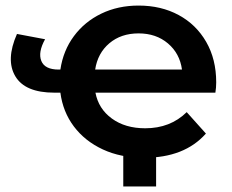

<svg xmlns="http://www.w3.org/2000/svg" viewBox="-20 -560 833 690"><path d="M498 7Q414 7 349.5 -23Q285 -53 245.5 -105.5Q206 -158 197 -227H175Q70 -227 35 -286Q0 -345 41 -438L142 -419Q116 -372 128.5 -341Q141 -310 191 -310H197Q207 -378 245.5 -430Q284 -482 344 -511Q404 -540 478 -540Q559 -540 622 -506Q685 -472 721 -409.5Q757 -347 757 -264Q757 -245 754 -227H323Q334 -169 382 -134Q430 -99 502 -99Q592 -99 651 -157L720 -80Q643 7 498 7ZM322 -310H634Q626 -368 583.5 -404Q541 -440 478 -440Q415 -440 373 -404.5Q331 -369 322 -310ZM423 110V-25H541V110Z"/></svg>

Font: Montserrat SemiBold
Style: Regular
Weight: 600
Designer: Julieta Ulanovsky
Foundry: Julieta Ulanovsky
Version: Version 9.000; ttfautohint (v1.8.4.7-5d5b)